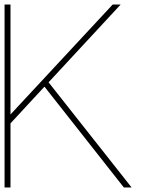

<svg xmlns="http://www.w3.org/2000/svg" viewBox="-20 -821 677 842"><path d="M26 -319V-801H0V1H26V-280L175 -441L523 1H557L193 -460L509 -801H474Z"/></svg>

Font: MintSans
Style: ExtraLight
Weight: 200
Version: Version 1.0